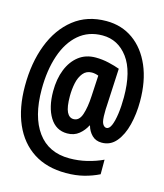

<svg xmlns="http://www.w3.org/2000/svg" viewBox="-118 -802 836 980"><g transform="rotate(15 300.0 -312.5)"><path d="M322 89Q221 89 150.5 43.5Q80 -2 43 -86.5Q6 -171 6 -287Q6 -409 43 -505.5Q80 -602 151 -658Q222 -714 323 -714Q404 -714 465 -670.5Q526 -627 560 -548Q594 -469 594 -362Q594 -296 579.5 -238Q565 -180 535 -144Q505 -108 459 -108Q427 -108 407 -128Q387 -148 379 -177H377Q363 -149 338 -128.5Q313 -108 276 -108Q217 -108 184.5 -160.5Q152 -213 152 -298Q152 -363 172 -413Q192 -463 229 -491.5Q266 -520 318 -520Q353 -520 387.5 -512Q422 -504 446 -495L436 -295Q435 -287 435 -278.5Q435 -270 435 -262Q434 -217 442.5 -202Q451 -187 463 -187Q478 -187 488 -210.5Q498 -234 503.5 -273.5Q509 -313 509 -361Q509 -498 457 -568Q405 -638 323 -638Q249 -638 197.5 -594Q146 -550 119.5 -471.5Q93 -393 93 -292Q93 -148 151.5 -68Q210 12 320 12Q368 12 413 1Q458 -10 496 -28V49Q460 67 417 78Q374 89 322 89ZM289 -187Q319 -187 332 -226Q345 -265 348 -325L354 -434Q347 -437 337.5 -439Q328 -441 319 -441Q290 -441 272.5 -419.5Q255 -398 248 -365Q241 -332 241 -296Q241 -238 253.5 -212.5Q266 -187 289 -187Z"/></g></svg>

Font: Noto Sans Mono SemiBold
Style: Regular
Weight: 600
Designer: Monotype Design Team
Foundry: Monotype Imaging Inc.
Version: Version 2.014; ttfautohint (v1.8.4.7-5d5b)